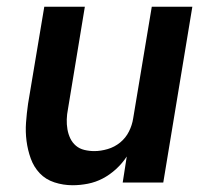

<svg xmlns="http://www.w3.org/2000/svg" viewBox="-20 -540 640 568"><path d="M195 8Q167 8 141 -0.5Q115 -9 97.5 -27.5Q80 -46 71 -71Q62 -96 58.5 -123Q55 -150 57 -177.5Q59 -205 63 -233L111 -520H231L181 -217Q178 -202 177.5 -187Q177 -172 179.5 -157.5Q182 -143 188 -130.5Q194 -118 204.5 -109Q215 -100 229.5 -96.5Q244 -93 259 -93Q278 -93 298.5 -99Q319 -105 335.5 -118.5Q352 -132 361.5 -151Q371 -170 374 -190L429 -520H549L463 0H343L355 -77Q342 -57 323.5 -40Q305 -23 284 -12Q263 -1 240 3.5Q217 8 195 8Z"/></svg>

Font: Iosevka SS04 Extended
Style: Bold Italic
Weight: 700
Width: 7
Italic angle: -9°
Monospace: yes
Designer: Belleve Invis
Foundry: Belleve Invis
Version: Version 19.0.0; ttfautohint (v1.8.4)